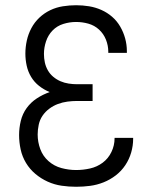

<svg xmlns="http://www.w3.org/2000/svg" viewBox="-20 -702 590 734"><path d="M271 12Q243 12 215.5 8Q188 4 162.5 -7.5Q137 -19 115.5 -37Q94 -55 79.5 -79Q65 -103 59 -130.5Q53 -158 53 -186Q53 -213 59.5 -240Q66 -267 82 -289Q98 -311 121 -326Q144 -341 170 -350Q148 -359 129.5 -373.5Q111 -388 99 -408Q87 -428 82 -451Q77 -474 77 -497Q77 -522 82.5 -547Q88 -572 100 -594.5Q112 -617 130.5 -634.5Q149 -652 172 -663Q195 -674 220.5 -678Q246 -682 271 -682Q296 -682 320.5 -678Q345 -674 367.5 -664Q390 -654 408.5 -638Q427 -622 439.5 -600.5Q452 -579 458.5 -555Q465 -531 465 -507V-500H394V-504Q394 -528 385 -550.5Q376 -573 358.5 -589Q341 -605 318 -611.5Q295 -618 271 -618Q246 -618 222 -610.5Q198 -603 181 -585.5Q164 -568 156 -544Q148 -520 148 -496Q148 -479 151.5 -463Q155 -447 163 -433Q171 -419 183.5 -408.5Q196 -398 211 -391.5Q226 -385 242.5 -382.5Q259 -380 275 -380H334V-316H275Q256 -316 237.5 -313.5Q219 -311 201.5 -304.5Q184 -298 168.5 -286.5Q153 -275 142.5 -259.5Q132 -244 128 -225Q124 -206 124 -188Q124 -159 134 -132Q144 -105 165.5 -86Q187 -67 215 -59.5Q243 -52 271 -52Q298 -52 324.5 -58Q351 -64 372.5 -80Q394 -96 406 -121Q418 -146 418 -173V-175H489V-171Q489 -145 481.5 -119Q474 -93 459 -70.5Q444 -48 422.5 -31.5Q401 -15 376 -5Q351 5 324.5 8.5Q298 12 271 12Z"/></svg>

Font: Lode
Style: Regular
Weight: 400
Monospace: yes
Designer: Belleve Invis
Foundry: Belleve Invis
Version: Version 29.2.0; ttfautohint (v1.8.3)